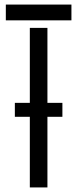

<svg xmlns="http://www.w3.org/2000/svg" viewBox="-20 -820 338 840"><path d="M5.5 -731V-800H292.5V-731ZM110.5 0V-309H45V-370H110.5V-698H187.5V-370H253V-309H187.5V0Z"/></svg>

Font: Big Shoulders Stencil Display Medium
Style: Regular
Weight: 500
Designer: Patric King
Foundry: XO Type Co
Version: Version 1.000